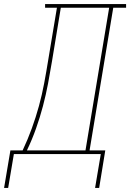

<svg xmlns="http://www.w3.org/2000/svg" viewBox="-87 -755 638 941"><path d="M-67 166 -36 -18H24Q49 -71 69 -126Q89 -181 104 -236Q119 -291 129.5 -347Q140 -403 149 -459L192 -717H134V-735H531V-717H468L352 -18H429L399 166H379L407 0H-19L-47 166ZM45 -18H332L448 -717H211L168 -456Q159 -401 148.5 -345.5Q138 -290 123.5 -235Q109 -180 89.5 -125Q70 -70 45 -18Z"/></svg>

Font: Iosevka Slab Thin Oblique
Style: Regular
Weight: 100
Italic angle: -9°
Monospace: yes
Designer: Belleve Invis
Foundry: Belleve Invis
Version: Version 11.1.0; ttfautohint (v1.8.3)